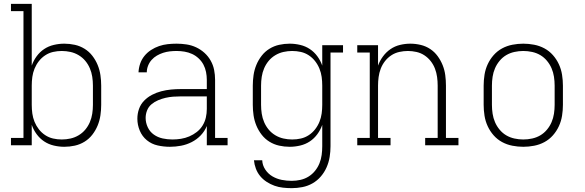

<svg xmlns="http://www.w3.org/2000/svg" viewBox="-20 -755 3040 998"><path d="M314 8Q287 8 259.5 1.5Q232 -5 209.5 -20Q187 -35 170.5 -57.5Q154 -80 145 -106V0H37V-38H102V-697H37V-735H145V-414Q154 -440 170.5 -462.5Q187 -485 209.5 -500Q232 -515 259.5 -521.5Q287 -528 314 -528Q342 -528 369 -522Q396 -516 419.5 -501.5Q443 -487 460 -465Q477 -443 487.5 -417.5Q498 -392 502 -364.5Q506 -337 506 -310V-210Q506 -183 502 -155.5Q498 -128 487.5 -102.5Q477 -77 460 -55Q443 -33 419.5 -18.5Q396 -4 369 2Q342 8 314 8ZM301 -30Q324 -30 346.5 -35Q369 -40 389 -52Q409 -64 423.5 -81.5Q438 -99 447 -120Q456 -141 459.5 -164Q463 -187 463 -210V-310Q463 -333 459.5 -356Q456 -379 447 -400Q438 -421 423.5 -438.5Q409 -456 389 -468Q369 -480 346.5 -485Q324 -490 301 -490Q278 -490 256 -485Q234 -480 215 -467.5Q196 -455 182 -437Q168 -419 159.5 -398Q151 -377 148 -355Q145 -333 145 -310V-210Q145 -187 148 -165Q151 -143 159.5 -122Q168 -101 182 -83Q196 -65 215 -52.5Q234 -40 256 -35Q278 -30 301 -30Z M863 8Q831 8 799.5 1Q768 -6 743.5 -26Q719 -46 706.5 -76Q694 -106 694 -138Q694 -164 702.5 -188.5Q711 -213 729 -231.5Q747 -250 770 -262Q793 -274 818 -280.5Q843 -287 868.5 -289.5Q894 -292 920 -292H1055V-340Q1055 -360 1051 -380.5Q1047 -401 1037.5 -419Q1028 -437 1012.5 -451.5Q997 -466 978.5 -474.5Q960 -483 939.5 -486.5Q919 -490 898 -490Q880 -490 862.5 -488Q845 -486 828 -480.5Q811 -475 795.5 -466Q780 -457 768 -443.5Q756 -430 749.5 -413Q743 -396 743 -379H700Q701 -402 708.5 -424Q716 -446 730.5 -464Q745 -482 765 -495Q785 -508 807 -515.5Q829 -523 852 -525.5Q875 -528 898 -528Q924 -528 950 -524Q976 -520 999.5 -509Q1023 -498 1042.5 -480.5Q1062 -463 1075 -440Q1088 -417 1093 -391.5Q1098 -366 1098 -340V-38H1163V0H1055V-100Q1044 -73 1023.5 -51.5Q1003 -30 976.5 -16.5Q950 -3 921 2.5Q892 8 863 8ZM876 -30Q898 -30 920.5 -33.5Q943 -37 964 -46Q985 -55 1003 -69Q1021 -83 1033 -102.5Q1045 -122 1050 -144Q1055 -166 1055 -189V-254H920Q900 -254 880 -252.5Q860 -251 840.5 -246.5Q821 -242 802 -234Q783 -226 767.5 -213Q752 -200 744.5 -181Q737 -162 737 -142Q737 -117 748 -93.5Q759 -70 779.5 -55.5Q800 -41 825 -35.5Q850 -30 876 -30Z M1496 223Q1474 223 1451 220.5Q1428 218 1407 210.5Q1386 203 1366.5 190.5Q1347 178 1332.5 160.5Q1318 143 1310 121.5Q1302 100 1300 78H1343Q1344 104 1359 126.5Q1374 149 1396.5 162Q1419 175 1444.5 180Q1470 185 1496 185Q1519 185 1541.5 180Q1564 175 1583.5 163Q1603 151 1617.5 133Q1632 115 1640.5 94Q1649 73 1652 50.5Q1655 28 1655 5V-106Q1646 -80 1629.5 -57.5Q1613 -35 1590.5 -20Q1568 -5 1540.5 1.5Q1513 8 1486 8Q1458 8 1431 2Q1404 -4 1380.5 -18.5Q1357 -33 1340 -55Q1323 -77 1312.5 -102.5Q1302 -128 1298 -155.5Q1294 -183 1294 -210V-310Q1294 -337 1298 -364.5Q1302 -392 1312.5 -417.5Q1323 -443 1340 -465Q1357 -487 1380.5 -501.5Q1404 -516 1431 -522Q1458 -528 1486 -528Q1513 -528 1540.5 -521.5Q1568 -515 1590.5 -500Q1613 -485 1629.5 -462.5Q1646 -440 1655 -414V-520H1763V-482H1698V5Q1698 33 1693.5 61Q1689 89 1677.5 115Q1666 141 1647.5 162.5Q1629 184 1604.5 198Q1580 212 1552 217.5Q1524 223 1496 223ZM1499 -30Q1522 -30 1544 -35Q1566 -40 1585 -52.5Q1604 -65 1618 -83Q1632 -101 1640.5 -122Q1649 -143 1652 -165Q1655 -187 1655 -210V-310Q1655 -333 1652 -355Q1649 -377 1640.5 -398Q1632 -419 1618 -437Q1604 -455 1585 -467.5Q1566 -480 1544 -485Q1522 -490 1499 -490Q1476 -490 1453.5 -485Q1431 -480 1411 -468Q1391 -456 1376.5 -438.5Q1362 -421 1353 -400Q1344 -379 1340.5 -356Q1337 -333 1337 -310V-210Q1337 -187 1340.5 -164Q1344 -141 1353 -120Q1362 -99 1376.5 -81.5Q1391 -64 1411 -52Q1431 -40 1453.5 -35Q1476 -30 1499 -30Z M1837 0V-38H1902V-482H1837V-520H1945V-414Q1954 -439 1970.5 -461.5Q1987 -484 2009.5 -499.5Q2032 -515 2059 -521.5Q2086 -528 2113 -528Q2140 -528 2167 -521.5Q2194 -515 2216.5 -500Q2239 -485 2255 -463Q2271 -441 2281 -416Q2291 -391 2294.5 -364Q2298 -337 2298 -310V-38H2363V0H2190V-38H2255V-310Q2255 -332 2252 -354.5Q2249 -377 2241 -398Q2233 -419 2219 -437Q2205 -455 2186 -467.5Q2167 -480 2144.5 -485Q2122 -490 2100 -490Q2078 -490 2055.5 -485Q2033 -480 2014 -467.5Q1995 -455 1981 -437Q1967 -419 1959 -398Q1951 -377 1948 -354.5Q1945 -332 1945 -310V-38H2010V0Z M2700 8Q2672 8 2643.5 2.5Q2615 -3 2590 -16.5Q2565 -30 2546 -51.5Q2527 -73 2515 -99Q2503 -125 2498.5 -153.5Q2494 -182 2494 -210V-310Q2494 -338 2498.5 -366.5Q2503 -395 2515 -421Q2527 -447 2546 -468.5Q2565 -490 2590 -503.5Q2615 -517 2643.5 -522.5Q2672 -528 2700 -528Q2728 -528 2756.5 -522.5Q2785 -517 2810 -503.5Q2835 -490 2854 -468.5Q2873 -447 2885 -421Q2897 -395 2901.5 -366.5Q2906 -338 2906 -310V-210Q2906 -182 2901.5 -153.5Q2897 -125 2885 -99Q2873 -73 2854 -51.5Q2835 -30 2810 -16.5Q2785 -3 2756.5 2.5Q2728 8 2700 8ZM2700 -30Q2723 -30 2746 -35Q2769 -40 2788.5 -51.5Q2808 -63 2823 -81Q2838 -99 2847 -120Q2856 -141 2859.5 -164Q2863 -187 2863 -210V-310Q2863 -333 2859.5 -356Q2856 -379 2847 -400Q2838 -421 2823 -439Q2808 -457 2788.5 -468.5Q2769 -480 2746 -485Q2723 -490 2700 -490Q2677 -490 2654 -485Q2631 -480 2611.5 -468.5Q2592 -457 2577 -439Q2562 -421 2553 -400Q2544 -379 2540.5 -356Q2537 -333 2537 -310V-210Q2537 -187 2540.5 -164Q2544 -141 2553 -120Q2562 -99 2577 -81Q2592 -63 2611.5 -51.5Q2631 -40 2654 -35Q2677 -30 2700 -30Z"/></svg>

Font: Iosevka Etoile Extralight
Style: Regular
Weight: 200
Designer: Belleve Invis
Foundry: Belleve Invis
Version: Version 22.1.2; ttfautohint (v1.8.4)